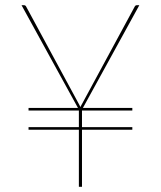

<svg xmlns="http://www.w3.org/2000/svg" viewBox="-20 -720 620 740"><path d="M90 -304H280.5L63 -700H73Q77.5 -700 80 -696L283 -321L290 -307.5Q291.5 -311.5 293.2 -314.2Q295 -317 297 -321L500 -696Q502.5 -700 507 -700H517L299.5 -304H490V-294H296V-230H490V-220H296V0H284V-220H90V-230H284V-294H90Z"/></svg>

Font: Lato Hairline
Style: Regular
Weight: 100
Designer: Lukasz Dziedzic
Foundry: tyPoland Lukasz Dziedzic
Version: Version 2.007; 2014-02-27